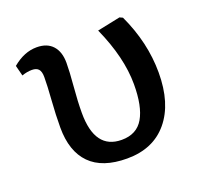

<svg xmlns="http://www.w3.org/2000/svg" viewBox="-99 -629 791 754"><g transform="rotate(-20 297.0 -252.0)"><path d="M311 14.2Q208 14.2 156.5 -38.1Q105 -90.3 105 -189.9Q105 -242.2 109.4 -302.2Q113.8 -362.3 113.8 -397.9Q113.8 -420.9 105 -430.9Q96.2 -440.9 77.1 -440.9Q56.6 -440.9 35.2 -433.1L23.9 -477.1Q72.8 -518.1 125 -518.1Q168.5 -518.1 191.7 -492.4Q214.8 -466.8 214.8 -420.9Q214.8 -385.3 209.5 -323.7Q204.1 -262.2 204.1 -214.8Q204.1 -62 315.9 -62Q378.9 -62 407 -110.4Q435.1 -158.7 435.1 -251Q435.1 -363.3 375 -497.1L471.2 -517.1L483.9 -511.2Q542 -386.7 542 -261.2Q542 -132.3 481.2 -59.1Q420.4 14.2 311 14.2Z"/></g></svg>

Font: Literata Book Medium
Style: Regular
Weight: 500
Designer: Latin by Veronika Burian and Jose Scaglione. Greek by Irene Vlachou. Cyrillic by Vera Evstafieva
Foundry: TypeTogether
Version: Version 2.003;PS 002.003;hotconv 1.0.88;makeotf.lib2.5.64775